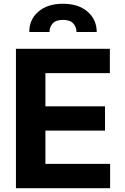

<svg xmlns="http://www.w3.org/2000/svg" viewBox="-20 -982 653 1002"><path d="M63.2 0V-727.3H553.3V-600.5H217V-427.2H528.1V-300.4H217V-126.8H554.7V0ZM132.8 -815Q132.5 -879.6 180 -921Q227.6 -962.4 308.6 -962.4Q389.6 -962.4 437.1 -921Q484.7 -879.6 484.7 -815H379.3Q379.3 -839.8 362.9 -859Q346.6 -878.2 308.6 -878.2Q270.2 -878.2 254.1 -858.8Q237.9 -839.5 238.3 -815Z"/></svg>

Font: InterMG
Style: Bold
Weight: 700
Designer: Rasmus Andersson
Foundry: rsms
Version: Version 3.019;December 26, 2023;FontCreator 15.0.0.2955 64-b